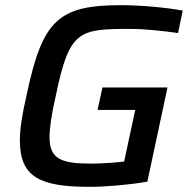

<svg xmlns="http://www.w3.org/2000/svg" viewBox="-20 -716 733 744"><path d="M328 8C391 8 482 0 551 -12L629 -377H377L358 -290H504L461 -90C429 -86 370 -82 335 -82C216 -82 172 -100 172 -184C172 -222 180 -274 196 -344C249 -601 285 -604 491 -604C532 -604 608 -597 670 -588L688 -675C624 -687 523 -696 449 -696C204 -696 144 -636 83 -347C66 -274 57 -217 57 -172C57 -29 135 8 328 8Z"/></svg>

Font: Saira UNSAM Medium Italic
Style: Regular
Weight: 500
Italic angle: -12°
Designer: Hector Gatti with collaboration of the Omnibus-Type team
Foundry: Omnibus-Type
Version: Version 0.072;PS 000.072;hotconv 1.0.88;makeotf.lib2.5.64775